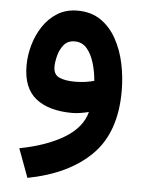

<svg xmlns="http://www.w3.org/2000/svg" viewBox="-49 -433 558 738"><g transform="rotate(5 229.5 -64.5)"><path d="M416.5 -99.1Q416.5 61 329.1 147.7Q241.7 234.4 84.5 264.6L43.5 153.8Q147.9 133.8 215.1 93Q282.2 52.2 297.9 -8.3Q282.7 -4.4 265.6 -1.7Q248.5 1 234.4 1Q143.6 1 93.5 -38.8Q43.5 -78.6 43.5 -165.5Q43.5 -204.6 54.7 -244.4Q65.9 -284.2 88.1 -317.9Q110.4 -351.6 143.6 -372.1Q176.8 -392.6 221.2 -392.6Q273.4 -392.6 310.3 -367.4Q347.2 -342.3 370.8 -299.8Q394.5 -257.3 405.5 -205.3Q416.5 -153.3 416.5 -99.1ZM233.9 -119.6Q254.9 -119.6 273.9 -122.3Q293 -125 308.1 -129.4Q305.2 -165.5 295.2 -198.5Q285.2 -231.4 267.1 -252.7Q249 -273.9 220.2 -273.9Q193.4 -273.9 178.2 -255.4Q163.1 -236.8 157 -212.4Q150.9 -188 150.9 -169.9Q150.9 -140.1 173.3 -129.9Q195.8 -119.6 233.9 -119.6Z"/></g></svg>

Font: Vazirmatn RD SemiBold
Style: Regular
Weight: 600
Designer: Saber Rastikerdar
Foundry: Saber Rastikerdar
Version: Version 32.102